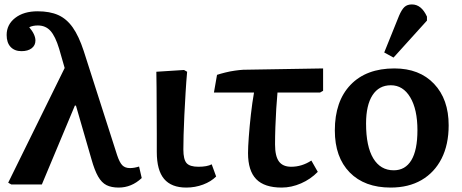

<svg xmlns="http://www.w3.org/2000/svg" viewBox="-20 -833 2086 867"><path d="M608 -81 620 -29Q574 14 516 14Q483 14 461 3Q439 -8 423 -36Q407 -64 393 -114L323 -356H318L169 0H31L17 -8L272 -526L247 -613Q230 -669 208 -693.5Q186 -718 151 -718Q128 -718 112 -710Q140 -677 140 -650Q140 -628 123 -615Q106 -602 77 -602Q46 -602 28 -621Q10 -640 10 -675Q10 -722 48.5 -752Q87 -782 150 -782Q205 -782 243 -765Q281 -748 308.5 -709Q336 -670 358 -603L509 -132Q520 -99 532.5 -86.5Q545 -74 567 -74Q586 -74 608 -81Z M821 14Q754 14 721 -25Q688 -64 688 -147Q688 -178 688 -228.5Q688 -279 687.5 -334Q687 -389 687 -436Q687 -483 686 -509L811 -517L825 -509Q821 -465 818 -414Q815 -363 812.5 -313.5Q810 -264 809 -223Q808 -182 808 -158Q808 -113 822.5 -96.5Q837 -80 876 -80Q915 -80 936 -91L956 -36Q933 -13 897 0.5Q861 14 821 14Z M1252 14Q1174 14 1137 -24Q1100 -62 1100 -142Q1100 -168 1103.5 -215.5Q1107 -263 1113 -316.5Q1119 -370 1127 -415H946L960 -495Q975 -500 997 -505.5Q1019 -511 1040.5 -514Q1062 -517 1078 -518L1439 -524V-423L1425 -415H1233Q1230 -383 1227.5 -342.5Q1225 -302 1223.5 -260Q1222 -218 1222 -181Q1222 -128 1239.5 -104Q1257 -80 1295 -80Q1343 -80 1386 -108L1415 -57Q1383 -24 1339.5 -5Q1296 14 1252 14Z M1744 14Q1626 14 1559 -54.5Q1492 -123 1492 -244Q1492 -376 1563 -450Q1634 -524 1761 -524Q1874 -524 1940 -454.5Q2006 -385 2006 -267Q2006 -180 1974 -117Q1942 -54 1883.5 -20Q1825 14 1744 14ZM1758 -64Q1810 -64 1837.5 -109.5Q1865 -155 1865 -245Q1865 -339 1832.5 -393.5Q1800 -448 1745 -448Q1691 -448 1662 -403Q1633 -358 1633 -275Q1633 -172 1665.5 -118Q1698 -64 1758 -64ZM1757 -573 1715 -596 1782 -762Q1794 -790 1806.5 -801.5Q1819 -813 1840 -813Q1883 -813 1908 -758V-740Z"/></svg>

Font: Literata 12pt SemiBold
Style: Regular
Weight: 600
Designer: Latin by Veronika Burian and Jose Scaglione. Greek by Irene Vlachou. Cyrillic by Vera Evstafieva.
Foundry: TypeTogether
Version: Version 3.002